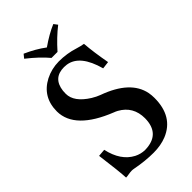

<svg xmlns="http://www.w3.org/2000/svg" viewBox="-249 -888 974 974"><g transform="rotate(-45 237.5 -401.0)"><path d="M214.8 -696.8Q177.7 -741.7 113.8 -792L129.9 -812Q190.4 -785.2 235.8 -751Q293 -791 342.8 -812L357.9 -792Q308.1 -753.4 257.8 -696.8ZM381.8 -630.9Q386.7 -566.4 402.8 -479L362.8 -474.1Q327.1 -605.5 245.6 -617.7Q236.3 -619.1 227.1 -619.1Q147.9 -619.1 138.2 -538.1Q137.2 -527.3 137.2 -517.1Q137.2 -458 215.3 -409.2Q237.8 -395.5 257.8 -388.2Q415.5 -331.5 437.5 -222.2Q440.9 -203.1 440.9 -184.1Q440.9 -50.3 334.5 -6.8Q293 9.8 241.2 9.8Q181.6 9.8 115.7 -2.9Q105.5 -4.9 99.1 -4.9Q88.9 -4.9 74.2 -2.4Q61.5 0 53.2 0Q51.3 -44.9 34.2 -174.8L74.2 -178.2Q95.7 -80.6 164.1 -44.9Q191.4 -31.2 220.2 -30.8Q333 -32.7 334 -145Q334 -229.5 262.7 -269Q252.9 -274.4 243.2 -277.8Q43.5 -356.9 42 -484.9Q42 -588.4 130.9 -634.8Q176.3 -657.7 228 -658.2Q286.6 -658.2 339.4 -641.1Q362.8 -633.8 381.8 -630.9Z"/></g></svg>

Font: Linux Libertine O
Style: Semibold
Weight: 700
Designer: Philipp H. Poll
Foundry: Philipp H. Poll
Version: Version 5.0.0